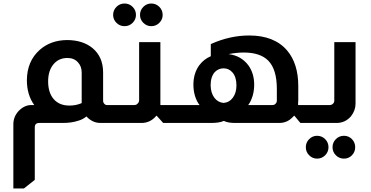

<svg xmlns="http://www.w3.org/2000/svg" viewBox="-20 -700 2114 1093"><path d="M175 -102Q133 -160 133 -244Q134 -352 206 -416Q268 -471 361 -472Q451 -472 507 -426Q567 -376 567 -287V-127Q567 -116 574 -109Q580 -102 589 -102H599V0H555Q527 0 508 -10Q489 -19 472 -37Q450 -19 423 -12Q387 0 335 0H203Q178 0 178 25V324L116 373H56V8Q56 -35 85 -67Q118 -102 158 -102ZM445 -287Q445 -323 423 -346Q401 -370 364 -370Q314 -370 284 -333.5Q254 -297 254 -237Q254 -172 286 -135.5Q318 -99 375 -99Q413 -99 445 -113Z M689 -680Q716 -680 735 -661Q754 -642 754 -615Q754 -589 735 -570Q716 -551 689 -551Q662 -551 643 -570Q624 -589 624 -615Q624 -642 643 -661Q662 -680 689 -680ZM841 -680Q868 -680 887 -661Q906 -642 906 -615Q906 -589 887 -570Q868 -551 841 -551Q815 -551 796 -570Q777 -589 777 -615Q777 -642 796 -661Q815 -680 841 -680ZM893 -460V-117V-102H944V0H909L872 -41H870Q836 0 785 0H592V-102H743Q757 -102 763 -110Q772 -118 772 -130V-460Z M1180 -449Q1288 -498 1399 -498Q1542 -498 1615 -412Q1678 -337 1678 -210V-130Q1678 -126 1677 -115Q1677 -106 1677 -102H1710V0H1690L1656 -41H1654Q1644 -30 1629 -18Q1603 0 1570 0H1320Q1278 0 1256 -11H1252Q1230 0 1178 0H936V-102H1116Q1100 -122 1090 -154Q1081 -184 1081 -218Q1081 -282 1114 -328Q1140 -363 1180 -380ZM1556 -194Q1556 -305 1507 -355Q1461 -401 1368 -401Q1327 -401 1281 -392Q1353 -383 1394 -328Q1427 -282 1427 -218Q1427 -186 1419 -157Q1409 -123 1393 -102H1530Q1543 -102 1549 -110Q1556 -117 1556 -127ZM1253 -114Q1286 -117 1306 -144.5Q1326 -172 1326 -214Q1326 -262 1303 -288Q1283 -311 1253 -311Q1224 -311 1203 -290Q1179 -263 1179 -214Q1180 -171 1200 -144Q1220 -117 1253 -114Z M2004 -460V-110Q2004 -71 1978 -38Q1945 0 1896 0H1703V-102H1857Q1868 -102 1876 -110Q1883 -117 1883 -127V-460ZM1785 73Q1812 73 1831 92Q1850 111 1850 138Q1850 165 1831 184Q1812 203 1785 203Q1759 203 1740 184Q1721 165 1721 138Q1721 111 1740 92Q1759 73 1785 73ZM1938 73Q1965 73 1983.5 92Q2002 111 2002 138Q2002 165 1983.5 184Q1965 203 1938 203Q1911 203 1892 184Q1873 165 1873 138Q1873 111 1892 92Q1911 73 1938 73Z"/></svg>

Font: Almarai Bold
Style: Regular
Weight: 700
Designer: Boutros International 2019
Foundry: Created by Boutros International 2019
Version: Version 1.10